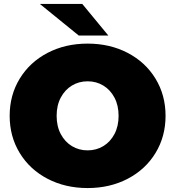

<svg xmlns="http://www.w3.org/2000/svg" viewBox="-20 -937 888 973"><path d="M221 -31C281 0.3 348.7 16 424 16C499.3 16 567 0.3 627 -31C687 -62.3 734 -105.8 768 -161.5C802 -217.2 819 -280 819 -350C819 -420 802 -482.8 768 -538.5C734 -594.2 687 -637.7 627 -669C567 -700.3 499.3 -716 424 -716C348.7 -716 281 -700.3 221 -669C161 -637.7 114 -594.2 80 -538.5C46 -482.8 29 -420 29 -350C29 -280 46 -217.2 80 -161.5C114 -105.8 161 -62.3 221 -31ZM503.5 -196.5C479.8 -182.2 453.3 -175 424 -175C394.7 -175 368.2 -182.2 344.5 -196.5C320.8 -210.8 302 -231.2 288 -257.5C274 -283.8 267 -314.7 267 -350C267 -385.3 274 -416.2 288 -442.5C302 -468.8 320.8 -489.2 344.5 -503.5C368.2 -517.8 394.7 -525 424 -525C453.3 -525 479.8 -517.8 503.5 -503.5C527.2 -489.2 546 -468.8 560 -442.5C574 -416.2 581 -385.3 581 -350C581 -314.7 574 -283.8 560 -257.5C546 -231.2 527.2 -210.8 503.5 -196.5ZM182 -917 379 -757H529L397 -917Z"/></svg>

Font: Montserrat Custom Black
Style: Regular
Weight: 900
Designer: Julieta Ulanovsky
Foundry: Julieta Ulanovsky
Version: Version 7.200